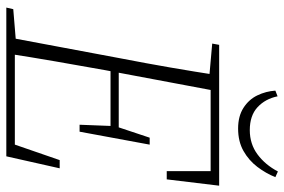

<svg xmlns="http://www.w3.org/2000/svg" viewBox="-166 -734 900 608"><g transform="rotate(90 284.0 -430.0)"><path d="M4 0 9 -22 118 -31H131L126 0ZM97 0 165 -363Q180 -440 193.5 -518Q207 -596 219 -674H270L202 -312Q188 -234 174.5 -156Q161 -78 149 0ZM118 -652 122 -674H250L245 -642H231ZM122 0 127 -27H459L430 -4L487 -169H513L475 0ZM183 -330 188 -356H398L393 -330ZM241 -647 246 -674H568L548 -508H522V-670L541 -647ZM375 -232 379 -335 382 -352 416 -454H438L397 -232ZM387 -734Q348 -734 321.5 -751Q295 -768 282 -795Q269 -822 267 -852L285 -859Q293 -820 319.5 -795.5Q346 -771 392 -771Q436 -771 469 -795.5Q502 -820 523 -860L541 -852Q529 -822 508.5 -795Q488 -768 458 -751Q428 -734 387 -734Z"/></g></svg>

Font: Source Serif 4 36pt Light
Style: Italic
Weight: 300
Italic angle: -12°
Designer: Frank Grießhammer
Foundry: Adobe Systems Incorporated
Version: Version 4.004;hotconv 1.0.116;makeotfexe 2.5.65601